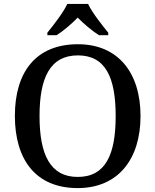

<svg xmlns="http://www.w3.org/2000/svg" viewBox="-20 -951 794 981"><path d="M222 -784V-771H269C304 -793 347 -830 377 -861C407 -830 451 -793 486 -771H533V-784C502 -822 451 -886 430 -931H324C303 -886 253 -822 222 -784ZM377 10C583 10 698 -137 698 -358C698 -580 583 -725 378 -725C161 -725 56 -580 56 -359C56 -137 161 10 377 10ZM377 -47C236 -47 182 -162 182 -358C182 -554 236 -668 378 -668C520 -668 571 -554 571 -358C571 -162 520 -47 377 -47Z"/></svg>

Font: Noto Serif Vithkuqi Medium
Style: Regular
Weight: 500
Version: Version 1.005